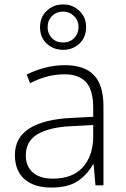

<svg xmlns="http://www.w3.org/2000/svg" viewBox="-20 -833 568 863"><path d="M272 -540Q359 -540 402 -495.5Q445 -451 445 -355V0H409L401 -94H398Q373 -49 330 -19.5Q287 10 210 10Q133 10 90 -28Q47 -66 47 -136Q47 -215 112.5 -256Q178 -297 300 -303L399 -308V-347Q399 -429 366.5 -464Q334 -499 270 -499Q230 -499 192 -489Q154 -479 115 -459L100 -498Q138 -517 181.5 -528.5Q225 -540 272 -540ZM305 -266Q204 -262 150 -230.5Q96 -199 96 -135Q96 -85 128 -57.5Q160 -30 217 -30Q306 -30 352 -81Q398 -132 399 -218V-271ZM264 -609Q220 -609 190 -637Q160 -665 160 -711Q160 -756 190 -784.5Q220 -813 264 -813Q307 -813 337 -784Q367 -755 367 -712Q367 -665 337 -637Q307 -609 264 -609ZM264 -642Q294 -642 313.5 -662Q333 -682 333 -711Q333 -741 312.5 -761Q292 -781 264 -781Q234 -781 214 -761Q194 -741 194 -711Q194 -682 213 -662Q232 -642 264 -642Z"/></svg>

Font: Noto Sans Thaana ExtraLight
Style: Regular
Weight: 200
Designer: David Williams
Foundry: Google Inc.
Version: Version 3.001; ttfautohint (v1.8.4.7-5d5b)